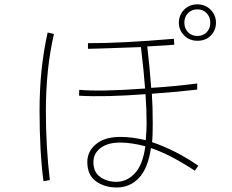

<svg xmlns="http://www.w3.org/2000/svg" viewBox="-20 -832 1040 860"><path d="M805.7 -730.5Q805.7 -704.1 822.3 -687.5Q838.9 -670.9 864.3 -670.9Q889.6 -670.9 905.8 -687.5Q921.9 -704.1 921.9 -730.5Q921.9 -755.9 905.8 -772.9Q889.6 -790 864.3 -790Q838.9 -790 822.3 -773.4Q805.7 -756.8 805.7 -730.5ZM781.2 -730.5Q781.2 -764.6 804.7 -788.6Q828.1 -812.5 864.3 -812.5Q899.4 -812.5 923.3 -788.6Q947.3 -764.6 947.3 -730.5Q947.3 -696.3 924.3 -672.9Q901.4 -649.4 864.3 -649.4Q828.1 -649.4 804.7 -673.3Q781.2 -697.3 781.2 -730.5ZM334 -403.3 335 -429.7Q429.7 -420.9 629.9 -435.5Q625 -505.9 611.3 -621.1Q397.5 -613.3 374 -613.3V-638.7Q515.6 -637.7 758.8 -658.2L760.7 -631.8Q730.5 -628.9 691.4 -627Q652.3 -625 639.6 -624Q650.4 -533.2 657.2 -438.5Q744.1 -443.4 863.3 -458V-430.7Q782.2 -420.9 660.2 -412.1Q664.1 -357.4 664.1 -279.3Q664.1 -219.7 661.1 -195.3Q765.6 -160.2 868.2 -89.8L852.5 -67.4Q743.2 -139.6 656.2 -168.9Q642.6 -77.1 602.1 -34.7Q561.5 7.8 502.9 7.8Q448.2 7.8 409.7 -20Q371.1 -47.9 371.1 -106.4Q371.1 -154.3 410.2 -186.5Q449.2 -218.8 519.5 -218.8Q572.3 -218.8 632.8 -204.1Q636.7 -249 636.7 -279.3Q636.7 -341.8 631.8 -410.2Q450.2 -396.5 334 -403.3ZM157.2 -338.9Q157.2 -524.4 193.4 -686.5L221.7 -679.7Q185.5 -524.4 185.5 -334Q185.5 -175.8 203.1 -25.4L174.8 -20.5Q157.2 -150.4 157.2 -338.9ZM630.9 -176.8Q569.3 -193.4 518.6 -193.4Q461.9 -193.4 430.2 -168.9Q398.4 -144.5 398.4 -106.4Q398.4 -60.5 429.2 -39.1Q460 -17.6 501 -17.6Q548.8 -17.6 584.5 -56.2Q620.1 -94.7 630.9 -176.8Z"/></svg>

Font: Gothic A1 Thin
Style: Regular
Weight: 250
Designer: HanYang I&C Co.,Ltd.
Foundry: HanYang I&C Co.,Ltd.
Version: Version 2.50